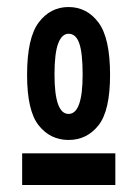

<svg xmlns="http://www.w3.org/2000/svg" viewBox="-20 -658 390 546"><path d="M175 -260Q123 -260 90 -301.5Q57 -343 57 -445Q57 -550 90 -594Q123 -638 175 -638Q227 -638 260 -594Q293 -550 293 -445Q293 -343 260 -301.5Q227 -260 175 -260ZM175 -334Q215 -334 215 -446Q215 -507 205.5 -534.5Q196 -562 175 -562Q156 -562 145.5 -534.5Q135 -507 135 -446Q135 -334 175 -334ZM43 -222H308V-132H43Z"/></svg>

Font: Inconsolata ExtraCondensed ExtraBold
Style: Regular
Weight: 800
Width: 2
Monospace: yes
Designer: Raph Levien, Cyreal, Brenton Simpson
Foundry: Raph Levien, Cyreal, Google
Version: Version 3.001; ttfautohint (v1.8.2.53-6de2)